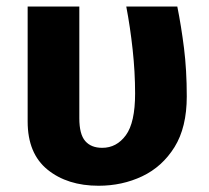

<svg xmlns="http://www.w3.org/2000/svg" viewBox="-20 -565 655 602"><path d="M535.9 -544.6Q548.2 -483.6 556.9 -414.4Q565.6 -345.1 565.6 -262.6Q565.6 -165.6 527.2 -103.8Q488.7 -42.1 425.9 -12.3Q363.1 17.4 289.2 17.4Q191.3 17.4 129 -33.1Q66.7 -83.6 66.7 -184.1V-544.6H228.7V-194.4Q228.7 -144.1 247.2 -122.8Q265.6 -101.5 300.5 -101.5Q345.6 -101.5 374.6 -141Q403.6 -180.5 403.6 -271.8Q403.6 -339 395.9 -409.7Q388.2 -480.5 375.9 -544.6Z"/></svg>

Font: FiraCode Nerd Font Mono
Style: Bold
Weight: 700
Monospace: yes
Designer: Carrois Corporate, Edenspiekermann AG, Nikita Prokopov
Foundry: Carrois Corporate, Edenspiekermann AG, Nikita Prokopov
Version: Version 6.002;Nerd Fonts 3.3.0